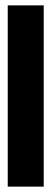

<svg xmlns="http://www.w3.org/2000/svg" viewBox="-20 -695 193 715"><path d="M8.8 0V-675H142.8V0Z"/></svg>

Font: Anybody UltraCondensed Thin
Style: Regular
Weight: 100
Width: 1
Designer: Tyler Finck
Foundry: Etcetera Type Company
Version: Version 1.110